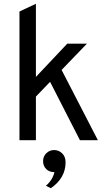

<svg xmlns="http://www.w3.org/2000/svg" viewBox="-20 -742 571 1016"><path d="M498 0H403L245 -309L170 -231V0H83V-681L170 -722V-335L336 -511H440L306 -372ZM223 241Q258 211 268 169Q241 169 224.5 152.5Q208 136 208 111Q208 85 225.5 68.5Q243 52 266 52Q291 52 309 69.5Q327 87 327 117Q327 200 249 254Z"/></svg>

Font: Overpass
Style: Regular
Weight: 400
Designer: Delve Withrington, Thomas Jockin
Foundry: Delve Fonts
Version: Version 3.000;DELV;Overpass